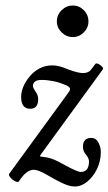

<svg xmlns="http://www.w3.org/2000/svg" viewBox="-20 -650 395 699"><path d="M252 29Q232 29 203.5 15Q175 1 150 -14Q119 -32 103 -32Q76 -32 49 10Q46 15 35.5 10Q25 5 17.5 -4Q10 -13 14 -18L232 -317Q235 -322 235 -326Q235 -333 222 -339Q197 -350 174.5 -354.5Q152 -359 131 -359Q100 -359 100 -336Q100 -331 109 -317Q119 -304 119 -289Q119 -254 90 -254Q57 -254 57 -297Q57 -335 90 -374Q105 -391 125 -401.5Q145 -412 171 -412Q195 -412 229 -397Q264 -384 282 -384Q302 -384 311 -396L327 -417Q330 -421 337.5 -417.5Q345 -414 351 -408Q357 -402 354 -397L126 -84L127 -80Q152 -78 170 -71.5Q188 -65 218 -48Q262 -24 274 -24Q304 -24 304 -63Q304 -68 301 -74.5Q298 -81 294 -86Q289 -91 285.5 -98.5Q282 -106 282 -116Q282 -148 313 -148Q329 -148 338 -131.5Q347 -115 347 -96Q347 -63 333 -34.5Q319 -6 297.5 11.5Q276 29 252 29ZM245 -515Q222 -515 204.5 -532Q187 -549 187 -572Q187 -596 204.5 -613Q222 -630 245 -630Q268 -630 285 -613Q302 -596 302 -572Q302 -549 285 -532Q268 -515 245 -515Z"/></svg>

Font: Junicode Two Beta Condensed
Style: Italic
Weight: 400
Width: 3
Italic angle: -9°
Version: Version 1.053; ttfautohint (v1.8.4)